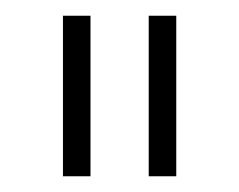

<svg xmlns="http://www.w3.org/2000/svg" viewBox="-20 -719 304 244"><path d="M60 -699H95V-495H60ZM169 -699H204V-495H169Z"/></svg>

Font: TypoPRO Montserrat
Style: Regular
Weight: 275
Designer: Julieta Ulanovsky
Foundry: Julieta Ulanovsky
Version: Version 6.001